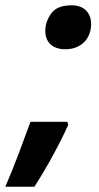

<svg xmlns="http://www.w3.org/2000/svg" viewBox="-70 -576 375 725"><path d="M177 -390C236 -390 274 -430 274 -485C274 -530 245 -556 201 -556C164 -556 139 -546 124 -526C109 -505 101 -483 101 -459C101 -424 121 -390 177 -390ZM60 129C107 56 156 -34 188 -105L184 -116H45C32 -81 18 -42 1 3C-16 48 -33 90 -50 129Z"/></svg>

Font: BC Sans
Style: Bold Italic
Weight: 700
Italic angle: -12°
Designer: Monotype Design Team
Province of B.C.
Foundry: Monotype Imaging Inc.
Version: Version 2.000;GOOG;noto-source:20170915:90ef993387c0